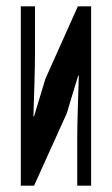

<svg xmlns="http://www.w3.org/2000/svg" viewBox="-20 -589 355 609"><path d="M46 -569V0H88L192 -230C202 -262 217 -315 228 -349H230C228 -279 225 -204 225 -148V0H269V-569H227L124 -339L88 -220H86C88 -289 91 -365 91 -421V-569Z"/></svg>

Font: 寒蝉无机体 CompactMedium
Style: Regular
Weight: 500
Width: 3
Designer: ChillTanhei {Warren2060}; 
Source Han Sans {Ryoko NISHIZUKA 西塚涼子 (kana, bopomofo & ideographs); Paul D. Hunt (Latin, Gre
Foundry: ChillType&Adobe
Version: Version 1.000;Glyphs 3.1.1 (3135)